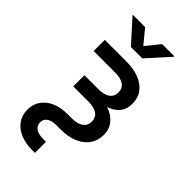

<svg xmlns="http://www.w3.org/2000/svg" viewBox="-291 -829 1106 1106"><g transform="rotate(45 261.5 -276.5)"><path d="M222.7 204.1Q167.5 204.1 126 186.3Q84.5 168.5 61.3 135.7Q38.1 103 38.1 58.6Q38.1 14.2 61 -18.6Q84 -51.3 124.8 -69.1Q165.5 -86.9 219.2 -86.9H254.4Q300.3 -86.9 325 -104.7Q349.6 -122.6 349.6 -154.8Q349.6 -188 325 -205.6Q300.3 -223.1 254.4 -223.1H130.4V-314H245.1Q290.5 -314 314.9 -331.8Q339.4 -349.6 339.4 -382.8Q339.4 -415.5 314.9 -432.9Q290.5 -450.2 245.1 -450.2H69.3V-541H245.1Q304.7 -541 349.1 -523.4Q393.6 -505.9 418 -472.9Q442.4 -439.9 442.4 -393.6Q442.4 -345.7 416.3 -316.7Q390.1 -287.6 345.2 -274.7Q300.3 -261.7 244.6 -261.7H130.4V-292H252.4Q309.6 -292 355 -275.9Q400.4 -259.8 426.5 -228.3Q452.6 -196.8 452.6 -149.4Q452.6 -103 428.2 -68.4Q403.8 -33.7 358.9 -14.9Q314 3.9 252.9 3.9H219.7Q182.1 3.9 161.9 18.1Q141.6 32.2 141.6 58.6Q141.6 85 162.6 99.4Q183.6 113.8 222.7 113.8H245.1V204.1ZM181.6 -757.3 251.5 -672.4 320.3 -757.3H419.9V-753.9L297.4 -618.2H204.6L82.5 -753.9V-757.3Z"/></g></svg>

Font: Inter 17pt Medium
Style: Regular
Weight: 500
Version: Version 4.001;git-66647c0bb